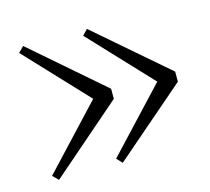

<svg xmlns="http://www.w3.org/2000/svg" viewBox="-72 -575 665 608"><g transform="rotate(-15 260.0 -271.5)"><path d="M260 -491 243 -473 432 -272 243 -70 260 -52 495 -255V-288ZM51 -491 33 -473 222 -272 33 -70 51 -52 285 -255V-288Z"/></g></svg>

Font: Noto Serif CJK SC ExtraLight
Style: Regular
Weight: 200
Designer: Ryoko NISHIZUKA 西塚涼子 (kana & ideographs); Frank Grießhammer (Latin, Greek & Cyrillic); Wenlong ZHANG 张文龙 (bopomofo); San
Foundry: Adobe
Version: Version 2.001;hotconv 1.1.0;makeotfexe 2.6.0